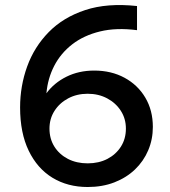

<svg xmlns="http://www.w3.org/2000/svg" viewBox="-20 -735 681 770"><path d="M331.6 15Q251.5 15 190.5 -22.1Q129.6 -59.2 95.1 -130.6Q60.6 -202 60.6 -304.1Q60.6 -390 89 -468.5Q117.4 -547 175.4 -606.2Q233.3 -665.4 321.6 -694.6Q409.9 -723.8 529.5 -710.8V-614Q446.4 -624.8 381.2 -608.9Q316.1 -593.1 269.8 -557.3Q223.6 -521.5 197.4 -470.8Q171.3 -420.1 166.2 -360.9Q196.9 -402.7 246.4 -427.3Q296 -452 357.9 -452Q426.2 -452 479.4 -423.2Q532.6 -394.4 562.8 -343.4Q593 -292.4 593 -226Q593 -176 574.4 -132.2Q555.8 -88.4 521.4 -55.4Q486.9 -22.4 438.8 -3.7Q390.7 15 331.6 15ZM331.6 -79.9Q376.2 -79.9 410.8 -97.8Q445.2 -115.8 465.1 -147.2Q484.9 -178.6 484.9 -219.1Q484.9 -259.1 464.6 -290.6Q444.3 -322.2 409.7 -340.6Q375 -359 331.6 -359Q288.2 -359 253.6 -340.6Q218.9 -322.2 198.7 -290.6Q178.4 -259.1 178.4 -219.1Q178.4 -178.6 198 -147.2Q217.7 -115.8 252.3 -97.8Q287 -79.9 331.6 -79.9Z"/></svg>

Font: Geologica-Sharp
Style: Regular
Weight: 100
Designer: Sindre Bremnes, Frode Helland
Foundry: Monokrom Skriftforlag AS
Version: Version 1.010;gftools[0.9.28]